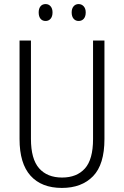

<svg xmlns="http://www.w3.org/2000/svg" viewBox="-20 -913 609 943"><path d="M493 -230Q493 -105 437 -47.5Q381 10 284 10Q184 10 130 -50Q76 -110 76 -230V-714H132V-231Q132 -132 172 -86.5Q212 -41 285 -41Q357 -41 397 -85.5Q437 -130 437 -230V-714H493ZM170 -852Q170 -871 179 -882Q188 -893 204 -893Q219 -893 228.5 -882Q238 -871 238 -852Q238 -832 228.5 -821Q219 -810 204 -810Q188 -810 179 -821Q170 -832 170 -852ZM332 -852Q332 -871 341.5 -882Q351 -893 366 -893Q381 -893 391 -882Q401 -871 401 -852Q401 -832 391.5 -821Q382 -810 366 -810Q351 -810 341.5 -821Q332 -832 332 -852Z"/></svg>

Font: Noto Sans Khmer UI Condensed Light
Style: Regular
Weight: 300
Width: 3
Designer: Danh Hong and the Monotype Design Team
Foundry: Monotype Imaging Inc.
Version: Version 2.002; ttfautohint (v1.8.4.7-5d5b)